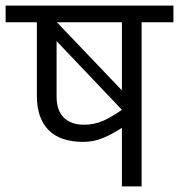

<svg xmlns="http://www.w3.org/2000/svg" viewBox="-40 -662 636 682"><path d="M576 -583H463V0H393V-208Q358 -185 325 -171.5Q292 -158 255 -158Q174 -158 132.5 -200Q91 -242 91 -322V-583H-20V-642H576ZM393 -583H162L393 -341ZM393 -272 161 -516V-320Q161 -269 187 -244Q213 -219 258 -219Q295 -219 326.5 -233Q358 -247 393 -272Z"/></svg>

Font: Martel Sans Light
Style: Regular
Weight: 300
Designer: Dan Reynolds and Mathieu Réguer
Foundry: Dan Reynolds and Mathieu Réguer
Version: Version 1.002; ttfautohint (v1.1) -l 5 -r 5 -G 72 -x 0 -D la